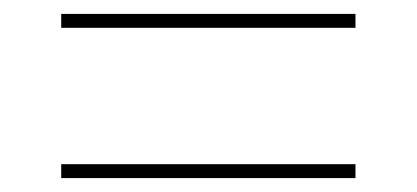

<svg xmlns="http://www.w3.org/2000/svg" viewBox="-20 -495 599 276"><path d="M68 -455H491V-475H68ZM68 -239H491V-259H68Z"/></svg>

Font: Noto Serif Display Thin
Style: Regular
Weight: 100
Designer: Monotype Design Team
Foundry: Monotype Imaging Inc.
Version: Version 2.009